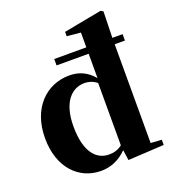

<svg xmlns="http://www.w3.org/2000/svg" viewBox="-150 -941 972 1074"><g transform="rotate(-20 336.5 -404.5)"><path d="M420 -80C396 -61 370 -54 342 -54C265 -54 207 -118 207 -270C207 -412 270 -477 347 -477C371 -477 396 -470 420 -451ZM581 -35V-623H642V-661H581L585 -817L571 -826L344 -783V-757L426 -749V-661H235V-623H426V-478C387 -524 341 -546 282 -546C146 -546 35 -442 35 -262C35 -85 138 17 269 17C330 17 382 -8 423 -50L432 12L646 0V-31Z"/></g></svg>

Font: Noto Serif TC Black
Style: Regular
Weight: 900
Version: Version 1.001;PS 1.001;hotconv 16.6.54;makeotf.lib2.5.65590